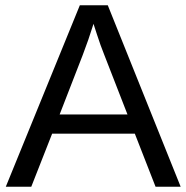

<svg xmlns="http://www.w3.org/2000/svg" viewBox="-20 -708 707 728"><path d="M569.8 0 491.2 -201.2H177.7L98.6 0H2L282.7 -688H388.7L665 0ZM334.5 -617.7 330.1 -604Q317.9 -563.5 293.9 -500L206.1 -273.9H463.4L375 -501Q361.3 -534.7 347.7 -577.1Z"/></svg>

Font: Arial
Style: Regular
Weight: 400
Designer: Steve Matteson
Foundry: Ascender Corporation
Version: Version 2.00.3